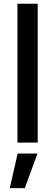

<svg xmlns="http://www.w3.org/2000/svg" viewBox="-20 -747 289 1006"><path d="M177.6 -727.3H71.4V0H177.6ZM31.2 238.6H110.1L176.5 57.5H72.4Z"/></svg>

Font: Magic Ui Pro Medium
Style: Regular
Weight: 500
Designer: Stefan Endress, Andreas Faust
Version: Version 1.000;FEAKit 1.0